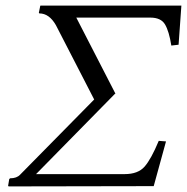

<svg xmlns="http://www.w3.org/2000/svg" viewBox="-20 -666 669 687"><path d="M629 -646 619 -506 593 -503Q585 -554 570.5 -578.5Q556 -603 518 -603H253L393 -331L391 -330L109 -43H426Q474 -43 497.5 -70Q521 -97 548 -162L574 -160L530 0L11 1L9 -1L13 -25L16 -28Q40 -28 52 -41L317 -310L180 -576Q156 -618 121 -618L119 -620L124 -645L125 -646H237Z"/></svg>

Font: Linux Libertine O
Style: Italic
Weight: 400
Italic angle: -12°
Designer: Philipp H. Poll
Foundry: Philipp H. Poll
Version: Version 5.1.6